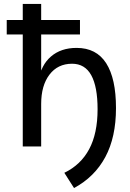

<svg xmlns="http://www.w3.org/2000/svg" viewBox="-20 -740 658 970"><path d="M354 210 305 133Q388 93 430.5 13.5Q473 -66 473 -188Q473 -302 441 -360Q409 -418 344 -418Q272 -418 230 -363Q188 -308 188 -215V0H95V-720H188V-331H174Q187 -411 237.5 -454.5Q288 -498 367 -498Q467 -498 516.5 -420.5Q566 -343 566 -194Q566 -47 512 53.5Q458 154 354 210ZM14 -566V-639H384V-566Z"/></svg>

Font: Wix Madefor Display Medium
Style: Regular
Weight: 500
Designer: Dalton Maag Ltd
Foundry: Dalton Maag Ltd
Version: Version 3.100